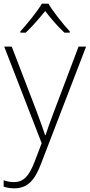

<svg xmlns="http://www.w3.org/2000/svg" viewBox="-23 -784 489 1046"><path d="M241 -764H205C181 -722 125 -654 88 -613V-606H117C153 -640 193 -686 223 -724C252 -686 291 -640 328 -606H357V-613C320 -653 265 -722 241 -764ZM0 -530 204 -4 166 96C135 176 106 208 52 208C31 208 15 204 -3 198V233C16 239 34 242 55 242C128 242 167 197 201 107L446 -530H405L273 -181C250 -122 235 -77 225 -47H223C213 -78 197 -122 174 -184L41 -530Z"/></svg>

Font: Noto Sans Arabic ExtLt
Style: Regular
Weight: 200
Designer: Monotype Design Team, Nadine Chahine, Nizar Qandah and Khaled Hosny
Foundry: Monotype Imaging Inc.
Version: Version 2.012